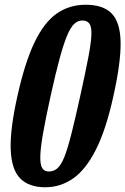

<svg xmlns="http://www.w3.org/2000/svg" viewBox="-20 -780 529 810"><path d="M53.5 -375Q85 -516.5 125.5 -601Q166 -685.5 219.2 -722.8Q272.5 -760 341.5 -760Q415.5 -760 451.5 -722.8Q487.5 -685.5 488.8 -601Q490 -516.5 458.5 -375Q427.5 -233.5 384.8 -149Q342 -64.5 288.5 -27.2Q235 10 171 10Q102 10 65.2 -27.2Q28.5 -64.5 25.2 -149Q22 -233.5 53.5 -375ZM193.5 -375Q172 -277.5 161.2 -215.2Q150.5 -153 150 -118.5Q149.5 -84 158.5 -70.2Q167.5 -56.5 185.5 -56.5Q207 -56.5 222.5 -70.2Q238 -84 251.8 -118.5Q265.5 -153 281.2 -215.2Q297 -277.5 318.5 -375Q340 -472.5 352 -534.8Q364 -597 365.5 -631.5Q367 -666 357.5 -679.8Q348 -693.5 327 -693.5Q309 -693.5 293.8 -679.8Q278.5 -666 263.8 -631.5Q249 -597 232 -534.8Q215 -472.5 193.5 -375Z"/></svg>

Font: Besley* Condensed Semi
Style: Italic
Weight: 600
Width: 3
Italic angle: -13°
Designer: Owen Earl
Foundry: indestructible type*
Version: Version 3.000; ttfautohint (v1.8.3)